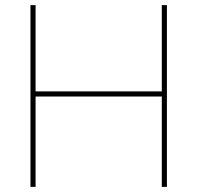

<svg xmlns="http://www.w3.org/2000/svg" viewBox="-20 -730 771 750"><path d="M632 -710V0H612V-353H119V0H99V-710H119V-373H612V-710Z"/></svg>

Font: Raleway-v4020 Thin
Style: Regular
Weight: 250
Designer: Matt McInerney, Pablo Impallari, Rodrigo Fuenzalida
Foundry: Matt McInerney, Pablo Impallari, Rodrigo Fuenzalida
Version: Version 4.020;PS 004.020;hotconv 1.0.88;makeotf.lib2.5.64775